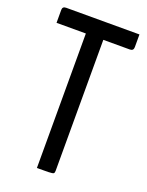

<svg xmlns="http://www.w3.org/2000/svg" viewBox="-134 -768 641 837"><g transform="rotate(20 186.5 -350.0)"><path d="M8 0ZM365 -641Q365 -624 348 -624H225V-16Q225 -7 221 -4Q217 -1 197 -0.5Q177 0 144 0V-624H8V-684Q8 -700 25 -700H365Z"/></g></svg>

Font: Yanone Kaffeesatz
Style: Regular
Weight: 400
Designer: Yanone (Cyrillic: Daniel Pouzeot & Huerta Tipografica)
Foundry: Yanone
Version: Version 1.100;PS 001.100;hotconv 1.0.70;makeotf.lib2.5.58329